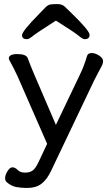

<svg xmlns="http://www.w3.org/2000/svg" viewBox="-20 -751 540 941"><path d="M254 -650Q157 -588 139.5 -573.5Q122 -559 112 -559Q88 -559 88 -578.5Q88 -598 171 -682Q191 -703 203 -715Q215 -727 226.5 -729Q238 -731 261.5 -731Q285 -731 298 -718Q311 -705 331 -686Q419 -601 419 -580Q419 -559 395 -559Q385 -559 366.5 -575Q348 -591 254 -650ZM23 -464Q23 -486 65.5 -486Q108 -486 116 -466Q124 -443 144 -395L254 -139L372 -386Q391 -424 407 -478Q412 -491 429.5 -491Q447 -491 466 -478.5Q485 -466 485 -453Q485 -440 479 -428.5Q473 -417 462 -396.5Q451 -376 442 -358L231 85Q211 128 184 149Q157 170 116 170H106Q87 170 61.5 166Q36 162 12 141Q5 134 5 121Q5 108 16.5 88.5Q28 69 41 69Q54 69 66.5 82Q79 95 103 95Q127 95 141 84Q155 73 169 43L211 -46L67 -375Q45 -422 34 -441Q23 -460 23 -464Z"/></svg>

Font: LXGW WenKai Lite
Style: Bold
Weight: 700
Designer: LXGW / Fontworks Inc.
Foundry: LXGW / Fontworks Inc.
Version: Version 1.330;April 28, 2024